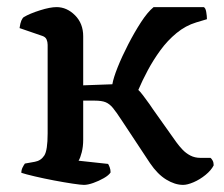

<svg xmlns="http://www.w3.org/2000/svg" viewBox="-20 -520 629 540"><path d="M216 0Q208 0 184.5 -3.5Q161 -7 132 -12.5Q103 -18 77.5 -24Q52 -30 40 -34Q40 -42 43.5 -49Q47 -56 50 -60L78 -65Q95 -68 104.5 -82.5Q114 -97 114 -145V-394Q114 -402 111 -409Q108 -416 99 -419L35 -441Q37 -455 40 -462Q43 -469 47 -472Q64 -482 92.5 -491Q121 -500 139 -500Q168 -500 191 -477Q214 -454 214 -418V-280L296 -283Q299 -301 311 -331Q323 -361 340.5 -395Q358 -429 376.5 -457.5Q395 -486 412 -500H553Q558 -498 560 -486.5Q562 -475 562 -466L532 -457Q502 -448 476.5 -427Q451 -406 431 -378.5Q411 -351 395.5 -322Q380 -293 369 -267Q373 -264 382.5 -251.5Q392 -239 400.5 -227Q409 -215 410 -213L476 -120Q484 -109 493.5 -99Q503 -89 515.5 -82.5Q528 -76 544 -76H572Q575 -74 578 -68.5Q581 -63 581 -55Q574 -41 558 -28Q542 -15 524.5 -7.5Q507 0 495 0Q472 0 447.5 -15Q423 -30 402 -61L322 -182Q307 -205 297.5 -216.5Q288 -228 277 -232.5Q266 -237 246 -237H214V-127Q214 -108 210 -92Q206 -76 201 -68L284 -59Q286 -56 288.5 -49.5Q291 -43 291 -35Q286 -27 272 -19Q258 -11 242.5 -5.5Q227 0 216 0Z"/></svg>

Font: Texturina 12pt Medium
Style: Regular
Weight: 500
Designer: Guillermo Torres Carreño
Foundry: Omnibus-Type
Version: Version 1.002